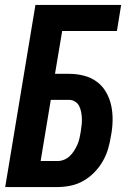

<svg xmlns="http://www.w3.org/2000/svg" viewBox="-20 -755 540 775"><path d="M1 0 123 -735H469L452 -630H231L202 -457H259Q290 -457 319 -449.5Q348 -442 371 -425Q394 -408 408.5 -382.5Q423 -357 429 -328.5Q435 -300 434.5 -269Q434 -238 428 -207Q424 -181 416.5 -155Q409 -129 395 -104.5Q381 -80 361 -59.5Q341 -39 316.5 -25Q292 -11 265 -5.5Q238 0 212 0ZM144 -105H212Q225 -105 238 -110Q251 -115 261.5 -125Q272 -135 279.5 -147Q287 -159 292.5 -171.5Q298 -184 301 -197.5Q304 -211 306 -224Q308 -237 309.5 -250.5Q311 -264 310.5 -277Q310 -290 307.5 -303Q305 -316 299.5 -327Q294 -338 283 -345Q272 -352 259 -352H185Z"/></svg>

Font: Iosevka SS04 Extrabold
Style: Italic
Weight: 800
Italic angle: -9°
Monospace: yes
Designer: Belleve Invis
Foundry: Belleve Invis
Version: Version 19.0.0; ttfautohint (v1.8.4)